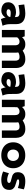

<svg xmlns="http://www.w3.org/2000/svg" viewBox="1706 -2234 547 3999"><g transform="rotate(90 1979.5 -234.5)"><path d="M377 19Q335 -73.2 335 -160.2V-294.9Q335 -333 313.7 -350.6Q292.5 -368.2 251 -368.2Q225.1 -368.2 176.5 -362.3Q127.9 -356.4 86.4 -346.7L72.8 -465.8Q147.9 -478 188.7 -483.2Q229.5 -488.3 257.3 -488.3Q367.7 -488.3 424.8 -441.4Q481.9 -394.5 482.4 -301.8L483.4 -161.1Q483.9 -88.9 516.1 -13.7ZM204.1 11.2Q153.3 11.2 113.5 -3.9Q73.7 -19 50.5 -50.8Q27.3 -82.5 27.3 -129.9Q27.3 -180.7 52.7 -217.8Q78.1 -254.9 125.2 -274.7Q172.4 -294.4 235.8 -294.4Q272.9 -294.4 311.3 -281.5Q349.6 -268.6 385.7 -243.2L387.2 -160.2Q361.8 -170.9 324.5 -177.5Q287.1 -184.1 248 -184.1Q212.4 -184.1 192.1 -170.9Q171.9 -157.7 172.4 -134.3Q172.4 -118.2 190.4 -107.9Q208.5 -97.7 236.8 -97.7Q265.6 -97.7 287.8 -108.9Q310.1 -120.1 322.5 -139.2Q335 -158.2 335 -180.2L350.1 -110.4Q350.1 -80.6 328.9 -52.2Q307.6 -23.9 273.4 -6.3Q239.3 11.2 204.1 11.2Z M1243.7 -275.4Q1246.1 -315.4 1228 -341.6Q1210 -367.7 1167.5 -367.7Q1127.4 -367.7 1097.9 -355.7Q1068.4 -343.8 1042.5 -317.9L1018.1 -421.9Q1064 -454.1 1108.4 -471.2Q1152.8 -488.3 1211.9 -488.3Q1272.5 -488.3 1314 -463.9Q1355.5 -439.5 1376 -396.5Q1396.5 -353.5 1397 -297.9V0H1243.7ZM604 -475.6H737.3L758.3 -409.7L757.3 0H603ZM923.3 -275.4Q922.9 -301.8 915.8 -322.3Q908.7 -342.8 892.1 -355.2Q875.5 -367.7 848.6 -367.7Q823.2 -367.7 803.7 -358.4Q784.2 -349.1 767.1 -330.3Q750 -311.5 728.5 -278.8V-397.5Q763.2 -432.1 786.9 -450.4Q810.5 -468.8 837.9 -478.5Q865.2 -488.3 902.8 -488.3Q960 -488.3 998.8 -463.9Q1037.6 -439.5 1056.9 -396.5Q1076.2 -353.5 1076.7 -297.9V0H923.3Z M1831.1 19Q1789.1 -73.2 1789.1 -160.2V-294.9Q1789.1 -333 1767.8 -350.6Q1746.6 -368.2 1705.1 -368.2Q1679.2 -368.2 1630.6 -362.3Q1582 -356.4 1540.5 -346.7L1526.9 -465.8Q1602.1 -478 1642.8 -483.2Q1683.6 -488.3 1711.4 -488.3Q1821.8 -488.3 1878.9 -441.4Q1936 -394.5 1936.5 -301.8L1937.5 -161.1Q1938 -88.9 1970.2 -13.7ZM1658.2 11.2Q1607.4 11.2 1567.6 -3.9Q1527.8 -19 1504.6 -50.8Q1481.4 -82.5 1481.4 -129.9Q1481.4 -180.7 1506.8 -217.8Q1532.2 -254.9 1579.3 -274.7Q1626.5 -294.4 1689.9 -294.4Q1727.1 -294.4 1765.4 -281.5Q1803.7 -268.6 1839.8 -243.2L1841.3 -160.2Q1815.9 -170.9 1778.6 -177.5Q1741.2 -184.1 1702.1 -184.1Q1666.5 -184.1 1646.2 -170.9Q1626 -157.7 1626.5 -134.3Q1626.5 -118.2 1644.5 -107.9Q1662.6 -97.7 1690.9 -97.7Q1719.7 -97.7 1741.9 -108.9Q1764.2 -120.1 1776.6 -139.2Q1789.1 -158.2 1789.1 -180.2L1804.2 -110.4Q1804.2 -80.6 1783 -52.2Q1761.7 -23.9 1727.5 -6.3Q1693.4 11.2 1658.2 11.2Z M2697.8 -275.4Q2700.2 -315.4 2682.1 -341.6Q2664.1 -367.7 2621.6 -367.7Q2581.5 -367.7 2552 -355.7Q2522.5 -343.8 2496.6 -317.9L2472.2 -421.9Q2518.1 -454.1 2562.5 -471.2Q2606.9 -488.3 2666 -488.3Q2726.6 -488.3 2768.1 -463.9Q2809.6 -439.5 2830.1 -396.5Q2850.6 -353.5 2851.1 -297.9V0H2697.8ZM2058.1 -475.6H2191.4L2212.4 -409.7L2211.4 0H2057.1ZM2377.4 -275.4Q2377 -301.8 2369.9 -322.3Q2362.8 -342.8 2346.2 -355.2Q2329.6 -367.7 2302.7 -367.7Q2277.3 -367.7 2257.8 -358.4Q2238.3 -349.1 2221.2 -330.3Q2204.1 -311.5 2182.6 -278.8V-397.5Q2217.3 -432.1 2241 -450.4Q2264.6 -468.8 2292 -478.5Q2319.3 -488.3 2356.9 -488.3Q2414.1 -488.3 2452.9 -463.9Q2491.7 -439.5 2511 -396.5Q2530.3 -353.5 2530.8 -297.9V0H2377.4Z M3212.9 12.2Q3132.7 12.2 3071.8 -18.5Q3010.8 -49.1 2977.3 -105.4Q2943.8 -161.6 2943.8 -235.5Q2943.8 -310.3 2977.3 -367.6Q3010.7 -424.8 3071.7 -456.1Q3132.7 -487.3 3212.9 -487.3Q3294.4 -487.3 3356.2 -456.1Q3418 -424.8 3451.2 -367.7Q3484.4 -310.5 3483.9 -235.4Q3483.9 -161.1 3450.2 -105.1Q3416.6 -49.1 3355.2 -18.5Q3293.8 12.2 3212.9 12.2ZM3214.8 -113.8Q3249.5 -113.8 3275.8 -128.8Q3302.1 -143.9 3317.3 -171.6Q3332.5 -199.2 3333 -235.4Q3332 -271.5 3316.9 -299.1Q3301.8 -326.7 3275.3 -341.6Q3248.8 -356.4 3214.8 -356.4Q3179.3 -356.4 3152.1 -341.6Q3125 -326.7 3109.9 -299.2Q3094.7 -271.6 3094.7 -235.4Q3094.7 -199.2 3109.4 -171.5Q3124.2 -143.9 3151.4 -128.8Q3178.7 -113.8 3214.8 -113.8Z M3722.2 12.2Q3681.2 11.7 3638.7 2.2Q3596.2 -7.3 3551.8 -25.9L3587.9 -146.5Q3627.4 -128.4 3660.9 -119.6Q3694.3 -110.8 3722.2 -110.4Q3756.3 -110.8 3772.9 -120.6Q3789.6 -130.4 3790 -150.4Q3790 -164.6 3779.8 -173.1Q3769.5 -181.6 3754.6 -186.3Q3739.7 -190.9 3711.4 -197.3Q3667 -207 3637.9 -218.3Q3608.9 -229.5 3587.6 -256.6Q3566.4 -283.7 3566.4 -331.5Q3566.9 -409.7 3613.5 -448.7Q3660.2 -487.8 3752.9 -487.8Q3851.6 -487.8 3923.8 -457L3896 -333.5Q3827.1 -360.4 3767.6 -360.4Q3740.2 -359.9 3728.5 -355.2Q3716.8 -350.6 3715.8 -336.4Q3715.8 -326.7 3724.4 -320.1Q3732.9 -313.5 3746.1 -309.1Q3759.3 -304.7 3783.2 -298.3Q3829.1 -285.6 3859.4 -272.5Q3889.6 -259.3 3912.6 -231Q3935.5 -202.6 3935.5 -155.3Q3935.5 -71.3 3882.3 -29.5Q3829.1 12.2 3722.2 12.2Z"/></g></svg>

Font: DavidDev Light
Style: Regular
Weight: 300
Designer: David.dev
Foundry: David.dev
Version: Version 1.001;FEAKit 1.0